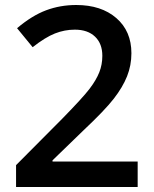

<svg xmlns="http://www.w3.org/2000/svg" viewBox="-20 -744 611 764"><path d="M527.8 0H43.9V-86.9L228 -272Q309.6 -355.5 336.2 -390.4Q362.8 -425.3 375 -456.1Q387.2 -486.8 387.2 -522Q387.2 -570.3 358.2 -598.1Q329.1 -626 277.8 -626Q236.8 -626 198.5 -610.8Q160.2 -595.7 109.9 -556.2L47.9 -631.8Q107.4 -682.1 163.6 -703.1Q219.7 -724.1 283.2 -724.1Q382.8 -724.1 442.9 -672.1Q502.9 -620.1 502.9 -532.2Q502.9 -483.9 485.6 -440.4Q468.3 -397 432.4 -350.8Q396.5 -304.7 313 -226.1L189 -106V-101.1H527.8Z"/></svg>

Font: f42698313916912   
Style: Regular
Weight: 600
Foundry: Ascender Corporation
Version: Version 1.10